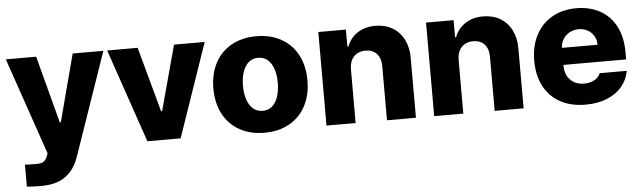

<svg xmlns="http://www.w3.org/2000/svg" viewBox="-47 -711 3626 1084"><g transform="rotate(-5 1766.0 -169.0)"><path d="M66.4 196.3V71.3Q87.9 73.2 130.9 73.2Q147 73.2 157.5 70.8Q168 68.4 177.2 60.1Q186.5 51.8 193.4 35.2L199.2 18.6L10.7 -530.3H182.6L283.2 -149.4H289.1L389.6 -530.3H563.5L362.3 51.8Q338.9 122.1 287.8 160.6Q236.8 199.2 148.4 199.2Q98.6 199.2 66.4 196.3Z M955.1 0H766.6L585 -530.3H757.8L858.4 -162.1H864.3L963.9 -530.3H1137.7Z M1163.6 -263.7Q1163.6 -345.2 1195.8 -407Q1228 -468.8 1288.3 -502.9Q1348.6 -537.1 1430.2 -537.1Q1511.7 -537.1 1572 -502.9Q1632.3 -468.8 1664.6 -407Q1696.8 -345.2 1696.8 -263.7Q1696.8 -182.1 1664.6 -120.4Q1632.3 -58.6 1572 -24.4Q1511.7 9.8 1430.2 9.8Q1348.6 9.8 1288.3 -24.4Q1228 -58.6 1195.8 -120.4Q1163.6 -182.1 1163.6 -263.7ZM1528.8 -264.6Q1528.8 -309.1 1517.3 -343.3Q1505.9 -377.4 1483.9 -396.2Q1461.9 -415 1431.2 -415Q1383.8 -415 1357.7 -374Q1331.5 -333 1331.5 -264.6Q1331.5 -196.3 1357.7 -155.3Q1383.8 -114.3 1431.2 -114.3Q1461.9 -114.3 1483.9 -133.1Q1505.9 -151.9 1517.3 -186Q1528.8 -220.2 1528.8 -264.6Z M1946.8 0H1781.7V-530.3H1938V-433.6H1943.8Q1962.4 -482.4 2004.6 -509.8Q2046.9 -537.1 2105 -537.1Q2160.2 -537.1 2201.9 -512.5Q2243.7 -487.8 2266.4 -442.6Q2289.1 -397.5 2288.6 -337.9V0H2124.5V-306.6Q2124.5 -351.6 2101.6 -377Q2078.6 -402.3 2037.6 -402.3Q1996.1 -402.3 1971.4 -376Q1946.8 -349.6 1946.8 -303.7Z M2557.1 0H2392.1V-530.3H2548.3V-433.6H2554.2Q2572.8 -482.4 2615 -509.8Q2657.2 -537.1 2715.3 -537.1Q2770.5 -537.1 2812.3 -512.5Q2854 -487.8 2876.7 -442.6Q2899.4 -397.5 2898.9 -337.9V0H2734.9V-306.6Q2734.9 -351.6 2711.9 -377Q2689 -402.3 2647.9 -402.3Q2606.4 -402.3 2581.8 -376Q2557.1 -349.6 2557.1 -303.7Z M2981.9 -262.7Q2981.9 -344.2 3014.2 -406.5Q3046.4 -468.8 3105.7 -502.9Q3165 -537.1 3243.7 -537.1Q3318.8 -537.1 3376.7 -505.9Q3434.6 -474.6 3467 -413.6Q3499.5 -352.5 3499.5 -266.6V-224.6H3144V-221.7Q3144 -170.4 3173.3 -139.9Q3202.6 -109.4 3252.4 -109.4Q3285.6 -109.4 3309.8 -122.8Q3334 -136.2 3344.2 -160.2H3497.6Q3487.8 -108.4 3455.1 -70.1Q3422.4 -31.7 3369.9 -11Q3317.4 9.8 3249.5 9.8Q3167 9.8 3106.7 -23.2Q3046.4 -56.2 3014.2 -117.4Q2981.9 -178.7 2981.9 -262.7ZM3346.2 -321.3Q3345.7 -349.1 3333 -371.1Q3320.3 -393.1 3297.9 -405.5Q3275.4 -418 3247.6 -418Q3218.8 -418 3195.6 -405.3Q3172.4 -392.6 3158.7 -370.6Q3145 -348.6 3144 -321.3Z"/></g></svg>

Font: Pretendard Std ExtraBold
Style: Regular
Weight: 800
Designer: Base glyphs from Inter by Rasmus Andersson; Hangeul glyphs from Noto Sans CJK(Source Han Sans) by Jang Soo-young and Kan
Foundry: Kil Hyung-jin
Version: Version 1.309